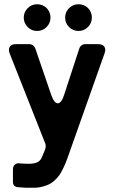

<svg xmlns="http://www.w3.org/2000/svg" viewBox="-20 -690 545 905"><path d="M155 -544Q129 -544 110.5 -562.5Q92 -581 92 -607Q92 -633 110.5 -651.5Q129 -670 155 -670Q181 -670 200 -652Q218 -633 218 -607Q218 -581 199.5 -562.5Q181 -544 155 -544ZM350 -544Q324 -544 305.5 -562.5Q287 -581 287 -607Q287 -633 305.5 -651.5Q324 -670 350 -670Q376 -670 395 -652Q413 -633 413 -607Q413 -581 394.5 -562.5Q376 -544 350 -544ZM102 195 60 192Q41 187 41 168V109Q41 93 50.5 85.5Q60 78 72 80Q93 82 116 82Q161 82 174 58Q178 51 181.5 41.5Q185 32 190 21L194 10Q197 -1 194 -12L26 -437Q18 -457 26 -469.5Q34 -482 56 -482H116Q139 -482 147 -460L221 -244Q235 -203 252.5 -203Q270 -203 283 -245L353 -459Q360 -482 384 -482H442Q463 -482 471.5 -470.5Q480 -459 473 -439L297 58Q281 102 261 134Q235 170 202.5 182.5Q170 195 142 195Z"/></svg>

Font: Tsunagi Gothic Black
Style: Regular
Weight: 900
Designer: Yoshimichi Ohira
Foundry: Positype
Version: Version 1.001